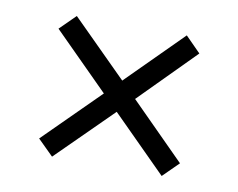

<svg xmlns="http://www.w3.org/2000/svg" viewBox="-54 -631 669 539"><g transform="rotate(10 281.0 -361.5)"><path d="M437 -161 281.5 -316.5 124.5 -161 80 -205 237 -361 80 -518 124.5 -562 281.5 -405.5 438 -562 481.5 -518 326 -361 481.5 -205Z"/></g></svg>

Font: Hepta Slab
Style: Regular
Weight: 400
Designer: Michael LaGattuta
Foundry: Michael LaGattuta
Version: Version 1.100